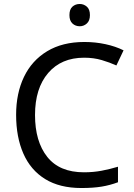

<svg xmlns="http://www.w3.org/2000/svg" viewBox="-20 -935 672 965"><path d="M403 -645Q288 -645 222 -568Q156 -491 156 -357Q156 -224 217.5 -146.5Q279 -69 402 -69Q449 -69 491 -77Q533 -85 573 -97V-19Q533 -4 490.5 3Q448 10 389 10Q280 10 207 -35Q134 -80 97.5 -163Q61 -246 61 -358Q61 -466 100.5 -548.5Q140 -631 217 -677.5Q294 -724 404 -724Q459 -724 510 -713Q561 -702 601 -682L565 -606Q532 -621 491.5 -633Q451 -645 403 -645ZM381 -915Q401 -915 416.5 -901.5Q432 -888 432 -859Q432 -831 416.5 -817Q401 -803 381 -803Q359 -803 344 -817Q329 -831 329 -859Q329 -888 344 -901.5Q359 -915 381 -915Z"/></svg>

Font: Noto Sans Vithkuqi
Style: Regular
Weight: 400
Version: Version 1.001